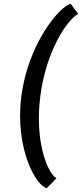

<svg xmlns="http://www.w3.org/2000/svg" viewBox="-20 -795 424 993"><path d="M222 178 272 127C222 97 160 -70 188 -294C217 -527 325 -691 384 -723L346 -775C289 -764 124 -568 90 -294C57 -25 167 167 222 178Z"/></svg>

Font: Bluebird
Style: LiExtObl
Weight: 300
Designer: Jasper
Foundry: Cannot Into Space Fonts
Version: Version 0.98